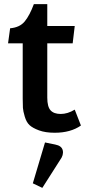

<svg xmlns="http://www.w3.org/2000/svg" viewBox="-20 -629 417 930"><path d="M144 -609H209V-503H342L332 -419H209V-156Q209 -112 225 -94.5Q241 -77 274 -77Q308 -77 342 -98L372 -21Q322 14 245 14Q200 14 169 2.5Q138 -9 123 -23Q108 -37 100 -64Q92 -91 91 -106.5Q90 -122 90 -152V-419H19L29 -492Q76 -496 100 -525.5Q124 -555 144 -609ZM198 61 139 259 185 281 271 146Q289 122 284 99.5Q279 77 247 71Z"/></svg>

Font: Bree Serif
Style: Regular
Weight: 400
Designer: Veronika Burian, Jos Scaglione
Foundry: TypeTogether
Version: Version 1.001